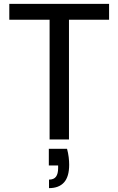

<svg xmlns="http://www.w3.org/2000/svg" viewBox="-20 -720 611 991"><path d="M236 0V-618H28V-700H543V-618H336V0ZM233 251V207Q258 207 269 192Q280 177 280 148V134H232V48H326Q332 70 334.5 91Q337 112 337 130Q337 192 310.5 221.5Q284 251 233 251Z"/></svg>

Font: DM Sans 24pt Medium
Style: Regular
Weight: 500
Designer: Colophon Foundry, Jonny Pinhorn
Foundry: Colophon Foundry
Version: Version 4.004;gftools[0.9.30]